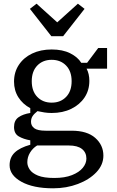

<svg xmlns="http://www.w3.org/2000/svg" viewBox="-20 -788 636 1040"><path d="M260 -232Q308 -232 338 -263Q368 -294 368 -348Q368 -402 338 -433Q308 -464 260 -464Q212 -464 182 -433Q152 -402 152 -348Q152 -294 182 -263Q212 -232 260 -232ZM128 91Q128 111 141 130.5Q154 150 185.5 163Q217 176 274 176Q331 176 370 160.5Q409 145 428.5 121Q448 97 448 71Q448 38 424 19Q400 0 352 0H181Q157 15 142.5 39Q128 63 128 91ZM260 -176Q239 -176 220 -179Q201 -182 183 -186Q165 -172 156.5 -159Q148 -146 148 -128Q148 -107 165.5 -93.5Q183 -80 228 -80H368Q452 -80 496 -41Q540 -2 540 55Q540 105 502 145Q464 185 402 208.5Q340 232 268 232Q160 232 96 196.5Q32 161 32 107Q32 65 59.5 38.5Q87 12 144 -4V-28Q108 -34 82 -49Q56 -64 56 -100Q56 -136 80.5 -153Q105 -170 144 -176V-202Q103 -224 79.5 -261Q56 -298 56 -346Q56 -397 82 -436.5Q108 -476 154 -498Q200 -520 260 -520Q319 -520 360 -499.5Q401 -479 420 -448H452L512 -528H560V-416H449Q464 -388 464 -350Q464 -299 438 -260Q412 -221 366 -198.5Q320 -176 260 -176ZM178 -768 290 -667 402 -768 438 -740 322 -592H258L142 -740Z"/></svg>

Font: Source Serif 4 Caption
Style: Regular
Weight: 400
Designer: Frank Grießhammer
Foundry: Adobe Systems Incorporated
Version: Version 4.004;hotconv 1.0.117;makeotfexe 2.5.65602